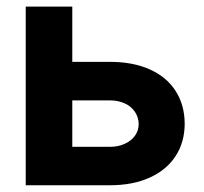

<svg xmlns="http://www.w3.org/2000/svg" viewBox="-20 -550 605 570"><path d="M528.3 -182.5Q528.1 -128.2 501.6 -87.1Q475.2 -46 425 -23Q374.8 0 306 0H56.4V-530.4H194.6V-114.1H306Q330.6 -114.1 350 -122.9Q369.5 -131.7 380.5 -146.8Q391.5 -161.9 391.7 -181.5Q391.5 -201.9 380.5 -218.1Q369.5 -234.4 350 -243.2Q330.6 -252 306 -252H147.5V-366.4H306Q374.9 -366.4 425.1 -343.8Q475.2 -321.2 501.6 -279.6Q528.1 -238 528.3 -182.5Z"/></svg>

Font: Pretendard Variable
Style: Regular
Weight: 400
Designer: Base glyphs from Inter by Rasmus Andersson; Hangul glyphs from Noto Sans CJK(Source Han Sans) by Jang Soo-young and Kang
Foundry: Kil Hyung-jin
Version: Version 1.100;FEAKit 1.0